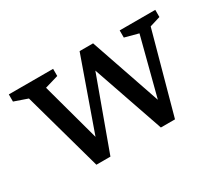

<svg xmlns="http://www.w3.org/2000/svg" viewBox="-98 -704 1041 918"><g transform="rotate(-30 422.0 -245.0)"><path d="M699 -431 624 -451V-490.5H820.5V-451L762 -433L640.5 10H562.5L411.5 -428L445 -431L284 10H206.5L85.5 -425.5L12 -451V-490.5H256.5V-451L182 -429L283 -58H252L408.5 -500.5H483L630.5 -70.5H605.5Z"/></g></svg>

Font: Newsreader 9pt
Style: Regular
Weight: 400
Designer: Hugues Gentile
Foundry: Production Type
Version: Version 1.003